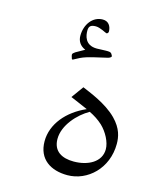

<svg xmlns="http://www.w3.org/2000/svg" viewBox="-138 -1033 976 1166"><g transform="rotate(15 350.0 -449.5)"><path d="M249 -652C310 -686 318 -687 453 -718C463 -721 476 -728 471 -736L466 -745C459 -757 446 -756 428 -756C410 -756 384 -754 372 -754C295 -754 288 -816 288 -844C288 -870 297 -883 332 -883C360 -883 399 -859 404 -859C411 -859 418 -866 416 -878C414 -906 399 -934 362 -934C298 -934 255 -874 255 -804C255 -772 270 -744 306 -729L251 -698C241 -691 235 -686 235 -680C235 -674 237 -669 240 -660C241 -655 243 -649 249 -652ZM575 -377C505 -448 394 -488 354 -506L299 -430C338 -413 375 -398 408 -383C291 -332 211 -237 211 -129C211 -15 294 35 397 35C524 35 639 -72 639 -226C639 -269 630 -321 575 -377ZM413 -55C339 -55 283 -85 283 -163C283 -249 360 -333 430 -372C461 -357 489 -339 514 -316C553 -279 583 -222 583 -177C583 -97 503 -55 413 -55Z"/></g></svg>

Font: Kawkab Mono Light
Style: Bold
Weight: 400
Monospace: yes
Designer: Abdullah Arif
Foundry: Abdullah Arif
Version: Version 1.000;PS 000.500;hotconv 1.0.88;makeotf.lib2.5.64775